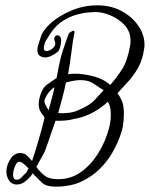

<svg xmlns="http://www.w3.org/2000/svg" viewBox="-20 -676 561 719"><path d="M520 -495Q514 -452 497 -422Q480 -392 459.5 -370Q439 -348 420 -327Q427 -318 435.5 -300.5Q444 -283 444 -248Q444 -238 443 -227Q442 -216 440 -202Q438 -189 428.5 -163Q419 -137 401 -105Q383 -73 354 -44Q325 -15 284.5 4Q244 23 189 23Q154 23 139 9.5Q124 -4 113 -16Q110 -18 108 -21Q106 -24 103 -27Q92 -11 76.5 2Q61 15 42 15Q24 15 14 0Q4 -15 4 -33Q4 -54 14.5 -73Q25 -92 36 -98Q41 -101 46.5 -102Q52 -103 56 -103Q68 -103 78 -96Q91 -85 100 -73Q110 -102 120 -136Q130 -170 137.5 -197.5Q145 -225 147 -235Q143 -243 134 -254.5Q125 -266 125 -287Q125 -291 125.5 -295.5Q126 -300 127 -305Q136 -345 156.5 -359.5Q177 -374 192 -384Q199 -423 204 -445Q209 -467 213.5 -481Q218 -495 223.5 -510.5Q229 -526 238 -552Q243 -555 247.5 -558Q252 -561 255 -561Q261 -561 258 -549Q253 -527 248 -485Q243 -443 235 -398Q240 -399 247 -399.5Q254 -400 261 -400Q290 -400 327.5 -391Q365 -382 393 -358Q419 -388 438 -418Q457 -448 467 -504Q468 -509 468.5 -513.5Q469 -518 469 -522Q469 -558 446.5 -582Q424 -606 393.5 -618.5Q363 -631 338 -631Q331 -631 311.5 -629.5Q292 -628 266.5 -621Q241 -614 215 -597.5Q189 -581 169 -551Q162 -539 154 -527.5Q146 -516 144 -495Q144 -489 148.5 -486.5Q153 -484 158 -485Q175 -489 185 -504Q187 -510 187 -511Q187 -516 185.5 -520.5Q184 -525 183 -529V-530Q183 -535 186.5 -539.5Q190 -544 195 -544Q201 -544 207 -536Q209 -532 209 -525Q209 -514 205.5 -500.5Q202 -487 196 -482Q185 -473 172.5 -467Q160 -461 149 -461Q138 -461 129 -467Q120 -473 120 -488Q120 -500 125 -514Q130 -528 133 -538Q141 -564 172 -591Q203 -618 248.5 -637Q294 -656 344 -656Q396 -656 435.5 -634.5Q475 -613 498 -579.5Q521 -546 521 -510Q521 -506 521 -502.5Q521 -499 520 -495ZM368 -338Q346 -352 328.5 -364Q311 -376 281 -376Q260 -376 227 -367Q220 -333 213 -308Q206 -283 198 -253Q198 -253 202.5 -252.5Q207 -252 214 -252Q225 -252 241 -254Q257 -256 272 -263Q315 -281 332.5 -299.5Q350 -318 368 -338ZM184 -349Q176 -345 166 -334Q156 -323 148 -305Q144 -296 149.5 -285Q155 -274 162 -263Q170 -293 175.5 -313Q181 -333 184 -349ZM388 -195Q391 -206 393 -219.5Q395 -233 395 -246Q395 -260 392.5 -273Q390 -286 384 -295Q359 -272 331 -256.5Q303 -241 278 -235Q243 -226 221 -224.5Q199 -223 188 -224Q177 -193 171 -175.5Q165 -158 160.5 -144.5Q156 -131 149 -112Q148 -108 138.5 -91.5Q129 -75 116 -51Q130 -32 147 -18.5Q164 -5 198 -5Q246 -5 283.5 -32Q321 -59 348 -102.5Q375 -146 388 -195ZM87 -45Q77 -56 68 -63Q59 -70 52 -70Q46 -70 43 -65Q39 -61 34 -47.5Q29 -34 29 -22Q29 -3 42 -3Q53 -3 60 -11Q67 -19 78 -29Q78 -29 81 -34.5Q84 -40 87 -45Z"/></svg>

Font: Ingrid Darling
Style: Regular
Weight: 400
Designer: Robert E. Leuschke
Foundry: Robert E. Leuschke
Version: Version 1.010; ttfautohint (v1.8.3)